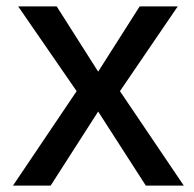

<svg xmlns="http://www.w3.org/2000/svg" viewBox="-20 -583 610 603"><path d="M20.7 0 220.7 -296.7 37 -563H158L288.3 -358L418.7 -563H538.3L356.7 -296.7L557.3 0H438L288.3 -232.7L139 0Z"/></svg>

Font: Darker Grotesque Light
Style: Regular
Weight: 300
Designer: Gabriel Lam
Foundry: TypeRant
Version: Version 1.000;gftools[0.9.28]